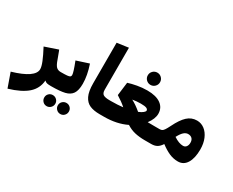

<svg xmlns="http://www.w3.org/2000/svg" viewBox="-178 -1310 2537 2094"><g transform="rotate(30 1090.5 -263.5)"><path d="M439 -81 419 0Q386 0 368.5 -4Q351 -8 337 -23Q329 81 252 148.5Q175 216 23 261L-40 83Q226 5 226 -101Q226 -133 203 -190Q180 -247 134 -334L298 -390L306 -370Q328 -312 337 -287Q357 -228 378 -207Q399 -186 434 -186Z M560 -220Q560 -252 511 -376L665 -426Q708 -300 708 -195Q708 -112 680 -70.5Q652 -29 592 -14.5Q532 0 419 0L399 -81L434 -186Q489 -186 515 -188.5Q541 -191 550.5 -198Q560 -205 560 -220ZM418 143Q418 114 438 94Q458 74 487 74Q516 74 536.5 94Q557 114 557 143Q557 172 536.5 192.5Q516 213 487 213Q458 213 438 192.5Q418 172 418 143ZM589 143Q589 114 609.5 94Q630 74 659 74Q688 74 708 94Q728 114 728 143Q728 172 708 192.5Q688 213 659 213Q630 213 609.5 192.5Q589 172 589 143Z M803 -768 947 -788V-260Q947 -215 971 -200.5Q995 -186 1047 -186L1052 -82L1032 0Q957 0 907.5 -21.5Q858 -43 830.5 -99Q803 -155 803 -257Z M1672 -81 1652 0H1602Q1531 0 1475 -13Q1419 -26 1368 -59Q1247 0 1089 0H1031L1012 -84L1047 -186H1070Q1149 -186 1218 -194Q1170 -237 1100 -280L1121 -447Q1167 -462 1229.5 -473.5Q1292 -485 1355 -485Q1466 -485 1525.5 -442Q1585 -399 1585 -323Q1585 -292 1571 -257Q1557 -222 1530 -187Q1557 -186 1621 -186H1667ZM1383 -232Q1420 -247 1438.5 -263Q1457 -279 1457 -289Q1457 -307 1436.5 -316Q1416 -325 1364 -325Q1309 -325 1261 -316Q1318 -287 1383 -232ZM1275 -631Q1275 -663 1297.5 -685.5Q1320 -708 1352 -708Q1384 -708 1406.5 -685.5Q1429 -663 1429 -631Q1429 -599 1406.5 -576.5Q1384 -554 1352 -554Q1320 -554 1297.5 -576.5Q1275 -599 1275 -631Z M2176 -216Q2176 -106 2137.5 -43Q2099 20 2028 20Q1970 20 1917 -3.5Q1864 -27 1806 -71Q1781 -32 1752.5 -16Q1724 0 1682 0H1652L1632 -78L1667 -186H1679Q1697 -186 1709 -191.5Q1721 -197 1734.5 -216.5Q1748 -236 1769 -278Q1818 -378 1869 -425Q1920 -472 1989 -472Q2042 -472 2084.5 -439.5Q2127 -407 2151.5 -349Q2176 -291 2176 -216ZM2046 -225Q2046 -260 2027.5 -278Q2009 -296 1978 -296Q1950 -296 1924.5 -273Q1899 -250 1873 -200Q1939 -156 1991 -156Q2017 -156 2031.5 -175.5Q2046 -195 2046 -225Z"/></g></svg>

Font: FiraGO Heavy
Style: Regular
Weight: 900
Designer: bBox Type
Foundry: bBox Type GmbH
Version: Version 1.001